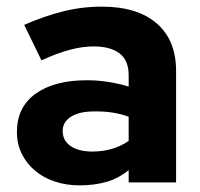

<svg xmlns="http://www.w3.org/2000/svg" viewBox="-20 -550 602 579"><path d="M220 9Q180 9 145.5 -2.5Q111 -14 85.5 -35.5Q60 -57 45.5 -86.5Q31 -116 31 -152Q31 -227 87.5 -267.5Q144 -308 242 -308Q275 -308 306.5 -303Q338 -298 368 -289V-323Q368 -368 340.5 -389Q313 -410 262 -410Q229 -410 191 -400Q153 -390 105 -368Q92 -395 79 -421.5Q66 -448 53 -475Q112 -501 169.5 -515.5Q227 -530 287 -530Q394 -530 452.5 -479.5Q511 -429 511 -336V0H368V-37Q336 -11 299.5 -1Q263 9 220 9ZM169 -155Q169 -126 193 -109.5Q217 -93 259 -93Q321 -93 368 -125V-198Q324 -214 273 -214H264Q219 -214 194 -198Q169 -182 169 -155Z"/></svg>

Font: Rosa Sans
Style: Bold
Weight: 700
Designer: Pentagram / MCKL
Foundry: Pentagram / MCKL
Version: Version 1.005;September 16, 2019;FontCreator 11.5.0.2425 64-